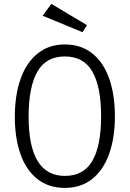

<svg xmlns="http://www.w3.org/2000/svg" viewBox="-20 -939 655 970"><path d="M307.7 10.3Q225.6 10.3 169 -34.4Q112.3 -79 83.6 -160Q54.9 -241 54.9 -349.7Q54.9 -456.9 83.6 -539.2Q112.3 -621.5 169.2 -667.9Q226.2 -714.4 307.7 -714.4Q389.7 -714.4 446.4 -669Q503.1 -623.6 531.8 -541.8Q560.5 -460 560.5 -351.3Q560.5 -244.1 531.8 -162.6Q503.1 -81 446.4 -35.4Q389.7 10.3 307.7 10.3ZM307.7 -653.8Q212.3 -653.8 168.5 -576.4Q124.6 -499 124.6 -349.7Q124.6 -50.3 307.7 -50.3Q402.6 -50.3 446.7 -126.4Q490.8 -202.6 490.8 -351.3Q490.8 -500 446.9 -576.9Q403.1 -653.8 307.7 -653.8ZM195.4 -859.5 239.5 -919.5 419.5 -811.8 396.9 -776.4Z"/></svg>

Font: Fira Code Fixed Light
Style: Regular
Weight: 300
Monospace: yes
Designer: Carrois Corporate, Edenspiekermann AG, Nikita Prokopov
Foundry: Carrois Corporate, Edenspiekermann AG, Nikita Prokopov
Version: Version 5.002